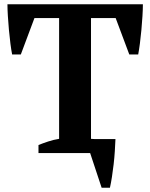

<svg xmlns="http://www.w3.org/2000/svg" viewBox="-20 -720 707 903"><path d="M161 -38Q181 -46 206.5 -54.5Q232 -63 258 -67V-635H142L78 -464H37Q33 -484 29 -515Q25 -546 22 -579Q19 -612 17 -644.5Q15 -677 15 -700H652Q652 -676 650 -644Q648 -612 645 -579Q642 -546 638 -515.5Q634 -485 630 -464H588L524 -635H408V-67Q416 -66 424.5 -66Q433 -66 441 -66H523Q522 -40 520 -9Q518 22 514.5 52.5Q511 83 506.5 112Q502 141 497 163H458L404 0H161Z"/></svg>

Font: PT Serif
Style: Bold
Weight: 700
Designer: A.Korolkova, O.Umpeleva, V.Yefimov
Foundry: ParaType Ltd
Version: Version 1.000W OFL; ttfautohint (v1.6)